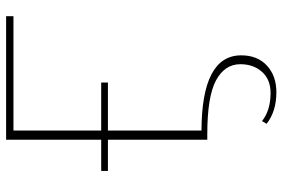

<svg xmlns="http://www.w3.org/2000/svg" viewBox="-168 -530 924 628"><g transform="rotate(-90 294.0 -216.0)"><path d="M181 -634V-347H338V-325H181V-19Q427 -18 427 111Q427 164 393.5 195Q360 226 306 226Q244 226 203 194L212 179Q247 207 304 207Q348 207 373 179Q398 151 398 108Q398 57 345 28.5Q292 0 169 0H151V-325H49V-347H151V-658H555V-634Z"/></g></svg>

Font: Ysabeau Infant Extralight
Style: Regular
Weight: 200
Designer: Christian Thalmann (Catharsis Fonts)
Version: Version 0.003